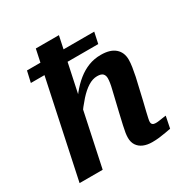

<svg xmlns="http://www.w3.org/2000/svg" viewBox="-173 -902 1017 1051"><g transform="rotate(-30 335.5 -376.5)"><path d="M93 -678 77 -608H503L518 -678ZM560 -216 591 -350Q597 -379 601 -405Q605 -431 605 -451Q605 -497 574.5 -523.5Q544 -550 485 -550Q443 -550 407 -536Q371 -522 338.5 -496Q306 -470 277 -434Q248 -398 219 -354L228 -307Q262 -355 292.5 -389Q323 -423 352 -441Q381 -459 409 -459Q435 -459 445 -448.5Q455 -438 455 -420Q455 -408 452.5 -391.5Q450 -375 444 -351L414 -225Q404 -182 398 -155.5Q392 -129 389.5 -112.5Q387 -96 387 -82Q387 -54 400 -34.5Q413 -15 436.5 -5Q460 5 492 5Q515 5 536 2.5Q557 0 576.5 -3.5Q596 -7 612 -10L627 -84Q619 -83 607.5 -81.5Q596 -80 584 -78Q572 -76 560 -76Q547 -76 540.5 -81.5Q534 -87 534 -98Q534 -105 537 -119Q540 -133 545.5 -156.5Q551 -180 560 -216ZM195 -758 34 0H180L341 -758Z"/></g></svg>

Font: Roboto Serif 20pt SemiBold
Style: Italic
Weight: 600
Italic angle: -10°
Version: Version 1.007